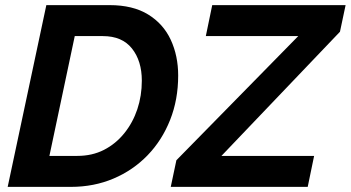

<svg xmlns="http://www.w3.org/2000/svg" viewBox="-20 -730 1370 750"><path d="M161 -710H408Q499 -710 558.5 -673.5Q618 -637 647 -574.5Q676 -512 676 -435Q676 -341 644.5 -261.5Q613 -182 556.5 -123.5Q500 -65 423.5 -32.5Q347 0 257 0H10ZM282 -121Q340 -121 386 -144.5Q432 -168 465.5 -209.5Q499 -251 516.5 -303.5Q534 -356 534 -415Q534 -492 495.5 -540.5Q457 -589 382 -589H272L173 -121ZM669 -104 1145 -589H784L809 -710H1330L1308 -606L845 -121H1207L1182 0H647Z"/></svg>

Font: Raleway
Style: Bold Italic
Weight: 700
Italic angle: -12°
Designer: Matt McInerney, Pablo Impallari, Rodrigo Fuenzalida
Foundry: Matt McInerney, Pablo Impallari, Rodrigo Fuenzalida
Version: Version 4.101;RELEASE